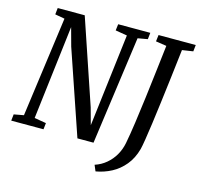

<svg xmlns="http://www.w3.org/2000/svg" viewBox="-126 -878 1228 1181"><g transform="rotate(15 488.5 -288.0)"><path d="M1 0 5.5 -41 68 -52.5 155 -690.5 93.5 -701.5 98 -743H270L452 -205.5L481 -99.5L552.5 -690L478 -702.5L483 -743H687.5L683 -701.5L620.5 -690.5L525 0H422.5L239.5 -535.5L208 -651L136 -53L211 -40.5L206.5 0ZM582.5 167.5 566.5 129.5Q606.5 116.5 638 90Q669.5 63.5 690 27.8Q710.5 -8 718.5 -49Q730 -109 741 -186.8Q752 -264.5 762.8 -350.5Q773.5 -436.5 783.8 -523.8Q794 -611 803.5 -691L735 -701.5L740 -743H977L972.5 -701.5L903 -691Q892 -596.5 881.5 -509Q871 -421.5 861.2 -344.8Q851.5 -268 843 -206Q834.5 -144 827.5 -100.8Q820.5 -57.5 815.5 -37.5Q798.5 24.5 763.2 67Q728 109.5 681.5 134Q635 158.5 582.5 167.5Z"/></g></svg>

Font: Merriweather 24pt SemiCondensed
Style: Italic
Weight: 400
Width: 4
Italic angle: -7.8°
Designer: Eben Sorkin
Foundry: Eben Sorkin
Version: Version 2.101